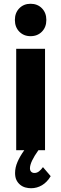

<svg xmlns="http://www.w3.org/2000/svg" viewBox="-20 -797 323 1019"><path d="M142 -777Q179 -777 202.5 -753Q226 -729 226 -691Q226 -653 202.5 -629Q179 -605 142 -605Q106 -605 82.5 -629Q59 -653 59 -691Q59 -729 82.5 -753Q106 -777 142 -777ZM184 0Q139 63 139 96Q139 108 145.5 114.5Q152 121 163 121Q176 121 187 112.5Q198 104 208 90L249 138Q230 170 203 186Q176 202 145 202Q130 202 115 198Q100 194 87.5 184Q75 174 67.5 159Q60 144 60 121Q60 92 73 62Q86 32 109 0H66V-538H219V0Z"/></svg>

Font: Montserrat Semi Bold
Style: Regular
Weight: 600
Designer: Julieta Ulanovsky
Foundry: Julieta Ulanovsky
Version: Version 3.001 September 28, 2015